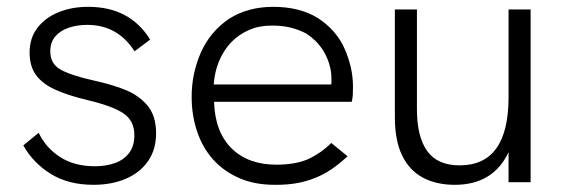

<svg xmlns="http://www.w3.org/2000/svg" viewBox="-20 -520 1612 548"><path d="M247 7.5Q175 7.5 124.8 -23.8Q74.5 -55 46.5 -105L90.5 -141Q110.5 -98.5 151.2 -72Q192 -45.5 251 -45.5Q283 -45.5 308.5 -54.8Q334 -64 348.8 -83.8Q363.5 -103.5 363.5 -134Q363.5 -175.5 332.2 -196.5Q301 -217.5 229 -234.5Q174.5 -247.5 138 -264Q101.5 -280.5 83 -305.5Q64.5 -330.5 64.5 -370Q64.5 -411.5 86.8 -440.5Q109 -469.5 146.8 -485Q184.5 -500.5 231.5 -500.5Q351 -500.5 408.5 -407L364 -373.5Q316 -449 229 -449Q200.5 -449 176.5 -441Q152.5 -433 138 -416.2Q123.5 -399.5 123.5 -373.5Q123.5 -337.5 153.5 -321Q183.5 -304.5 246.5 -290.5Q305 -277.5 340.8 -262.2Q376.5 -247 400 -220Q425.5 -190 425.5 -140Q425.5 -93 402.5 -60Q379.5 -27 339.2 -9.8Q299 7.5 247 7.5Z M768.5 7.5H764Q707.5 7.5 664.5 -11Q619 -30.5 588.5 -64.5Q558 -98.5 542.5 -145Q527 -191 527 -243.5Q527 -310.5 553.5 -370.5Q580.5 -430.5 634 -466.5Q687.5 -500.5 760 -500.5Q836 -500.5 888 -468Q913.5 -451.5 933 -429Q952.5 -406.5 964 -380Q975 -354.5 981.5 -327Q987.5 -299.5 987.5 -272.5Q987.5 -261.5 987 -250.5Q986.5 -239.5 984 -229.5H591Q593.5 -143.5 641 -96.5Q688.5 -50 768.5 -50Q822 -50 857.5 -65Q895.5 -82 925.5 -112L972 -74Q949 -52.5 925.5 -36.5Q902.5 -21 877.5 -11.5Q852.5 -1.5 826 3Q799.5 7.5 768.5 7.5ZM925.5 -279Q926 -283 926 -286.5V-295.5Q926 -331 908 -366Q889.5 -401.5 853.5 -424.5Q835 -434.5 810.5 -441Q785.5 -447 758.5 -447H755Q719.5 -447 691 -434.5Q661 -421.5 639.5 -399Q618 -376 605 -345Q592.5 -314.5 590 -279Z M1278 7.5Q1225.5 7.5 1187 -13Q1148.5 -33.5 1127.8 -76.2Q1107 -119 1107 -185.5V-493H1170V-208Q1170 -130 1199.2 -89Q1228.5 -48 1292 -48Q1431.5 -48 1431.5 -242.5V-493H1494.5V0H1431.5V-85.5Q1387.5 7.5 1278 7.5Z"/></svg>

Font: Acari Sans Neue
Style: Regular
Weight: 400
Designer: Alfredo Marco Pradil (font), Cristiano Sobral (main changes)
Foundry: Hanken Design Co. (font), Cristiano Sobral (main changes)
Version: Version 2.459;March 19, 2022;FontCreator 14.0.0.2808 64-bit;